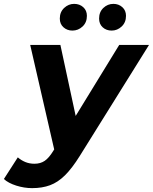

<svg xmlns="http://www.w3.org/2000/svg" viewBox="-102 -770 790 992"><path d="M64 202Q23 202 -18 189Q-59 176 -82 155L-10 43Q7 58 28.5 67Q50 76 76 76Q107 76 129 61Q151 46 173 10L178 2L54 -538H210L289 -171L514 -538H668L310 36Q270 100 233.5 136Q197 172 156.5 187Q116 202 64 202ZM475 -612Q447 -612 428.5 -629Q410 -646 410 -674Q410 -708 432 -729Q454 -750 484 -750Q511 -750 530 -733Q549 -716 549 -688Q549 -654 526.5 -633Q504 -612 475 -612ZM272 -612Q245 -612 226 -629Q207 -646 207 -674Q207 -708 229.5 -729Q252 -750 281 -750Q309 -750 328 -733Q347 -716 347 -688Q347 -654 324.5 -633Q302 -612 272 -612Z"/></svg>

Font: Montserrat
Style: Bold Italic
Weight: 700
Italic angle: -11.3°
Designer: Julieta Ulanovsky
Foundry: Julieta Ulanovsky
Version: Version 9.000; ttfautohint (v1.8.4.7-5d5b)